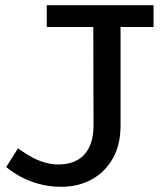

<svg xmlns="http://www.w3.org/2000/svg" viewBox="-20 -706 618 739"><path d="M216 13Q170 13 130 2Q90 -9 58.5 -26.5Q27 -44 4 -63L49 -135Q69 -121 94 -106Q119 -91 149 -81.5Q179 -72 211 -73Q249 -74 278 -90Q307 -106 323.5 -139.5Q340 -173 340 -225L339 -641H444V-223Q444 -148 413.5 -95Q383 -42 331.5 -14.5Q280 13 216 13ZM160 -602V-686H571V-602Z"/></svg>

Font: BioRhyme
Style: Regular
Weight: 400
Designer: Aoife Mooney
Foundry: Aoife Mooney Type
Version: Version 1.600;gftools[0.9.33]